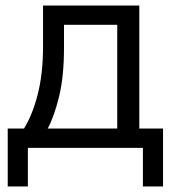

<svg xmlns="http://www.w3.org/2000/svg" viewBox="-20 -536 637 696"><path d="M8 -70H67Q98 -120 117 -195Q136 -270 136 -367V-516H485V-70H571V140H498V0H81V140H8ZM405 -70V-446H212V-363Q212 -260 194.5 -187.5Q177 -115 153 -70Z"/></svg>

Font: Aneliza
Style: Regular
Weight: 400
Designer: Mike Abbink, Paul van der Laan, Pieter van Rosmalen
Foundry: Bold Monday
Version: Version 3.001;September 8, 2019;FontCreator 11.5.0.2425 64-b